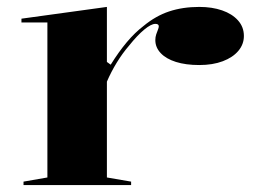

<svg xmlns="http://www.w3.org/2000/svg" viewBox="-20 -535 742 555"><path d="M48 0V-10L117 -22V-470H42V-481L289 -515V-356L300 -348Q323 -385 346.5 -413Q370 -441 395 -460Q430 -489 469 -502Q508 -515 556 -515Q593 -515 622 -505Q651 -495 668 -476Q685 -457 685 -431Q685 -407 669 -388Q653 -369 624 -358Q595 -347 556 -347Q517 -347 488.5 -356Q460 -365 444.5 -381.5Q429 -398 429 -419Q429 -428 431.5 -435.5Q434 -443 436.5 -449Q439 -455 439 -459Q439 -466 429 -466Q417 -466 397 -449.5Q377 -433 353 -403Q334 -381 317.5 -354Q301 -327 289 -299V-22L359 -10V0Z"/></svg>

Font: Kalnia SemiExpanded
Style: Regular
Weight: 400
Width: 6
Designer: Frida Medrano
Foundry: Frida Medrano
Version: Version 1.105